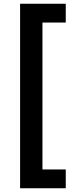

<svg xmlns="http://www.w3.org/2000/svg" viewBox="-20 -892 382 1022"><path d="M330 110H87V-872H330V-772H206V10H330Z"/></svg>

Font: Open Sauce Sans ExtraBold
Style: Regular
Weight: 800
Designer: Alfredo Marco Pradil
Foundry: Creative Sauce Fz LLC
Version: Version 1.477